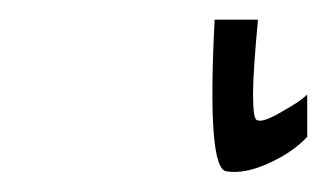

<svg xmlns="http://www.w3.org/2000/svg" viewBox="-20 49 332 195"><path d="M292 145V188Q277 204 252.5 215Q228 226 210 223Q190 221 198 69H242Q237 122 237 145Q237 170 241 171Q247 174 267 162Q285 152 292 145Z"/></svg>

Font: GFS Neohellenic Rg
Style: Regular
Weight: 400
Designer: Takis Katsoulidis and George D. Matthiopoulos
Foundry: Takis Katsoulidis and George D. Matthiopoulos
Version: Version 1.0